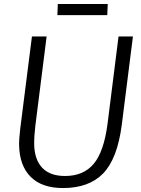

<svg xmlns="http://www.w3.org/2000/svg" viewBox="-20 -929 704 957"><path d="M266.1 -853.5 268.1 -909.2H517.1L514.6 -853.5ZM75.2 -206.1Q74.7 -235.4 81.1 -289.6L139.2 -747.1H212.4L156.2 -302.2Q149.9 -249.5 150.4 -209Q151.9 -133.8 190.4 -92.8Q229 -51.8 304.2 -51.8Q396 -51.8 447 -112.3Q498 -172.9 516.1 -312.5L570.8 -747.1H642.6L586.9 -306.2Q564.9 -137.2 494.1 -64.5Q423.3 8.3 293.9 8.3Q188.5 8.3 132.8 -47.6Q77.1 -103.5 75.2 -206.1Z"/></svg>

Font: HaufeMerriweatherSansLt
Style: Italic
Weight: 300
Designer: Eben Sorkin ( eben@eyebytes.com )
Foundry: Eben Sorkin
Version: Version 1.56